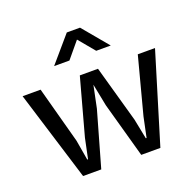

<svg xmlns="http://www.w3.org/2000/svg" viewBox="-122 -817 956 943"><g transform="rotate(-20 356.0 -345.0)"><path d="M11 -470H105L185 -174L203 -69H207L229 -174L310 -470H405L488 -174L509 -69H513L535 -174L613 -470H703L560 0H460L380 -288L357 -404L333 -288L251 0H156ZM503 -556H427L357 -640L287 -556H207L322 -690H391Z"/></g></svg>

Font: Mukta Mahee
Style: Regular
Weight: 400
Designer: Shuchita Grover, Noopur Datye, Girish Dalvi, Yashodeep Gholap
Foundry: Ek Type
Version: Version 2.538;PS 1.000;hotconv 16.6.51;makeotf.lib2.5.65220;